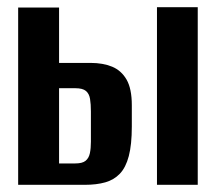

<svg xmlns="http://www.w3.org/2000/svg" viewBox="-20 -515 608 535"><path d="M30.6 0V-494H144.6V-339.7H232.5Q266.7 -339.7 292.4 -329.2Q318 -318.6 332.7 -293.2Q347.3 -267.8 347.3 -221.6V-162.3Q347.3 -112 338.9 -80.1Q330.5 -48.2 314 -31Q297.6 -13.8 273.3 -6.9Q248.9 0 216.1 0ZM144.6 -59.6H189.9Q209.4 -59.6 218.4 -66.9Q227.5 -74.2 230.4 -87.9Q233.3 -101.5 233.3 -119.9V-204.4Q233.3 -224.9 230.9 -239.4Q228.5 -254 219.4 -261.6Q210.3 -269.2 189.9 -269.2H144.6ZM417.4 0V-495H531V0Z"/></svg>

Font: Alumni Sans Thin
Style: Regular
Weight: 100
Designer: Robert E. Leuschke
Foundry: Robert E. Leuschke
Version: Version 1.018